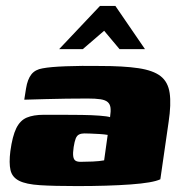

<svg xmlns="http://www.w3.org/2000/svg" viewBox="-20 -626 611 649"><path d="M241 3Q163 3 115.5 0Q68 -3 44.5 -15Q21 -27 15.5 -51Q10 -75 15 -115Q22 -166 35 -192.5Q48 -219 70.5 -228.5Q93 -238 128 -238Q154 -238 188.5 -238Q223 -238 257 -237.5Q291 -237 317 -235Q343 -233 352 -230Q355 -250 353.5 -262Q352 -274 344 -281Q336 -288 319.5 -290.5Q303 -293 276 -293Q241 -293 205 -292.5Q169 -292 133.5 -291Q98 -290 62 -289L68 -327Q73 -358 86 -374.5Q99 -391 124 -395Q150 -400 202.5 -402Q255 -404 318 -403Q398 -403 448 -395.5Q498 -388 523 -368.5Q548 -349 553.5 -311.5Q559 -274 550 -214L522 -20Q497 -8 421 -2.5Q345 3 241 3ZM252 -79Q271 -79 293.5 -80Q316 -81 332 -84L344 -170Q333 -172 316.5 -173Q300 -174 285.5 -174.5Q271 -175 265 -175Q255 -175 247.5 -171.5Q240 -168 236 -158Q232 -148 229 -129Q226 -109 227.5 -98Q229 -87 235 -83Q241 -79 252 -79ZM180 -460 318 -606H370L470 -460H384L332 -522L260 -460Z"/></svg>

Font: Genos Black
Style: Italic
Weight: 900
Italic angle: -8°
Version: Version 1.010